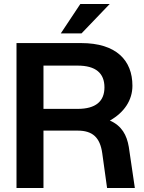

<svg xmlns="http://www.w3.org/2000/svg" viewBox="-20 -934 714 954"><path d="M62 0H196V-285H366C440 -285 477 -251 488 -173L512 0H650L620 -204C610 -263 585 -309 526 -335C597 -375 638 -436 638 -508C638 -634 558 -720 383 -720H62ZM282 -768H385L525 -914H379ZM196 -393V-608H366C456 -608 499 -570 499 -500C499 -431 456 -393 366 -393Z"/></svg>

Font: Aspekta 600
Style: Regular
Weight: 600
Designer: Ivo Dolenc
Version: Version 2.100